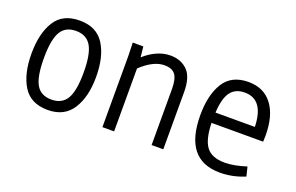

<svg xmlns="http://www.w3.org/2000/svg" viewBox="-65 -686 1443 935"><g transform="rotate(20 656.0 -218.5)"><path d="M51.8 -218.8Q51.8 -323.2 91.3 -386.7Q130.9 -450.2 218.8 -450.2Q306.6 -450.2 346.7 -386.7Q386.7 -323.2 386.7 -218.8Q386.7 -115.2 345.7 -51.3Q304.7 12.7 218.8 12.7Q130.9 12.7 91.3 -50.8Q51.8 -114.3 51.8 -218.8ZM322.3 -218.8Q322.3 -313.5 297.9 -355Q273.4 -396.5 218.8 -396.5Q164.1 -396.5 140.1 -355Q116.2 -313.5 116.2 -218.8Q116.2 -123 140.1 -82Q164.1 -41 218.8 -41Q273.4 -41 297.9 -82Q322.3 -123 322.3 -218.8Z M814.5 -294.9V0H753.9V-289.1Q753.9 -341.8 737.3 -364.3Q720.7 -386.7 680.7 -386.7Q624 -386.7 559.6 -326.2V0H499V-369.1L497.1 -437.5H551.8L557.6 -382.8Q585.9 -409.2 621.1 -425.3Q656.2 -441.4 692.4 -441.4Q746.1 -441.4 780.3 -408.2Q814.5 -375 814.5 -294.9Z M1259.8 -232.4Q1259.8 -211.9 1258.8 -201.2H991.2Q993.2 -116.2 1021.5 -78.6Q1049.8 -41 1117.2 -41Q1164.1 -41 1228.5 -61.5L1240.2 -13.7Q1177.7 12.7 1111.3 12.7Q926.8 12.7 926.8 -218.8Q926.8 -323.2 966.3 -386.7Q1005.9 -450.2 1093.8 -450.2Q1172.9 -450.2 1216.3 -393.1Q1259.8 -335.9 1259.8 -232.4ZM992.2 -254.9H1196.3Q1192.4 -395.5 1093.8 -395.5Q1044.9 -395.5 1020.5 -362.3Q996.1 -329.1 992.2 -254.9Z"/></g></svg>

Font: Sudo Light
Style: Regular
Weight: 300
Monospace: yes
Designer: Jens Kutilek
Foundry: Jens Kutilek
Version: Version 0.040